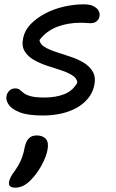

<svg xmlns="http://www.w3.org/2000/svg" viewBox="-20 -523 535 886"><path d="M177 10Q108 10 70.5 -5Q33 -20 19.5 -41Q6 -62 10 -80Q13 -95 23.5 -105Q34 -115 50 -115Q64 -115 71.5 -108.5Q79 -102 89.5 -93.5Q100 -85 122 -79Q144 -73 185 -73Q239 -73 278 -89Q317 -105 337 -142Q335 -162 313.5 -175.5Q292 -189 261 -199Q230 -209 196.5 -220Q163 -231 135.5 -247Q108 -263 93.5 -287Q79 -311 87 -348Q94 -383 121.5 -411.5Q149 -440 189 -461Q229 -482 275.5 -492.5Q322 -503 366 -503Q395 -503 411.5 -494.5Q428 -486 435 -473.5Q442 -461 439 -447Q436 -433 425.5 -424.5Q415 -416 398 -416Q392 -416 386 -416.5Q380 -417 371.5 -417.5Q363 -418 352 -418Q292 -418 243 -399Q194 -380 162 -338Q165 -319 185.5 -306.5Q206 -294 237.5 -283.5Q269 -273 303 -262Q337 -251 365 -234.5Q393 -218 408 -192.5Q423 -167 415 -129Q408 -95 386 -68.5Q364 -42 332 -24.5Q300 -7 260.5 1.5Q221 10 177 10ZM51 343Q16 343 22 315Q24 305 29.5 294Q35 283 52 260Q65 241 73 224Q81 207 86 190.5Q91 174 94 156Q100 129 113 115.5Q126 102 149 102Q178 102 192 118.5Q206 135 199 170Q193 201 171.5 240.5Q150 280 119 311Q100 329 83.5 336Q67 343 51 343Z"/></svg>

Font: Shantell Sans
Style: Italic
Weight: 400
Italic angle: -11°
Designer: Stephen Nixon, Anya Danilova, Shantell Martin
Foundry: Arrow Type
Version: Version 1.011;[c5ecc13dd]